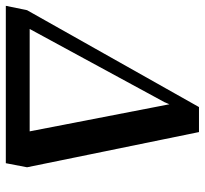

<svg xmlns="http://www.w3.org/2000/svg" viewBox="-55 -662 704 660"><g transform="rotate(90 297.0 -332.0)"><path d="M-13 0 2 -73 335 -664H421L542 -73L528 0ZM53 -57 37 -82H446L424 -54L322 -580H333L318 -545Z"/></g></svg>

Font: Source Serif 4 18pt SemiBold
Style: Italic
Weight: 600
Italic angle: -12°
Designer: Frank Grießhammer
Foundry: Adobe Systems Incorporated
Version: Version 4.004;hotconv 1.0.116;makeotfexe 2.5.65601